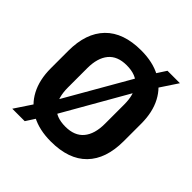

<svg xmlns="http://www.w3.org/2000/svg" viewBox="-188 -818 998 998"><g transform="rotate(45 311.0 -319.0)"><path d="M312 14.5Q227 14.5 167 -17.5Q107 -49.5 75 -110Q43 -170.5 43 -255V-383.5Q43 -513 111 -583Q179 -653 310 -653Q395.5 -653 455.5 -620.5Q515.5 -588 547.2 -527.8Q579 -467.5 579 -383.5V-255Q579 -124.5 511.2 -55Q443.5 14.5 312 14.5ZM50 35.5 135 -92.5 163.5 -131 414 -567 432 -599 481 -674.5H572.5L489.5 -549L462.5 -511L213 -75L198 -52L141.5 35.5ZM311 -93.5Q378.5 -93.5 412.2 -134Q446 -174.5 446 -249.5V-391Q446 -465 414 -505Q382 -545 311 -545Q243.5 -545 210 -504.5Q176.5 -464 176.5 -389V-247.5Q176.5 -172.5 208.8 -133Q241 -93.5 311 -93.5Z"/></g></svg>

Font: Anek Bangla Medium SemiBold
Style: Regular
Weight: 600
Version: Version 1.003